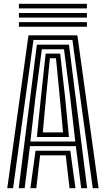

<svg xmlns="http://www.w3.org/2000/svg" viewBox="-20 -985 554 1005"><path d="M18 0 129 -800H385L496 0H465.5L359 -775.8H155L48.5 0ZM78 0 173 -751.2H341L436 0H405L377 -220H137L109 0ZM139 -244H374L347.5 -475.2L315 -727H199L165.5 -475.2ZM173 -268 194.2 -475.2 219 -704.5H295L320.8 -475.2L341 -268ZM204 -292H310L293 -475.2L273 -680H241L221 -475.2ZM139 0 166 -196H348L375 0H344L324 -172H190L170 0ZM79 -941V-965H435V-941ZM79 -893V-917H435V-893ZM79 -845V-869H435V-845Z"/></svg>

Font: Big Shoulders Inline Text Black
Style: Regular
Weight: 900
Designer: Patric King
Foundry: XO Type Co
Version: Version 1.000